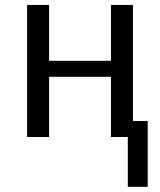

<svg xmlns="http://www.w3.org/2000/svg" viewBox="-20 -548 640 768"><path d="M176.3 -528.3V-304.7H423.8V-528.3H511.7V-64H570.8V199.2H491.2V0H423.8V-240.7H176.3V0H88.4V-528.3Z"/></svg>

Font: Liberation Mono
Style: Regular
Weight: 400
Monospace: yes
Designer: Steve Matteson
Foundry: Ascender Corporation
Version: Version 2.1.5